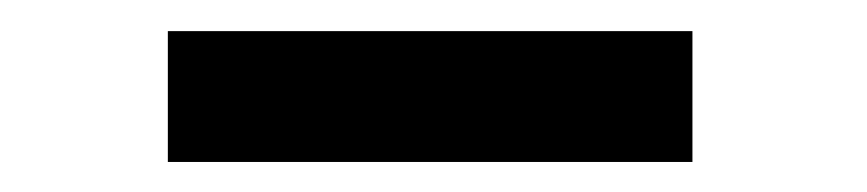

<svg xmlns="http://www.w3.org/2000/svg" viewBox="-20 -732 560 124"><path d="M427.2 -627.4H88.4V-711.9H427.2Z"/></svg>

Font: Vazir Black
Style: Black
Weight: 900
Designer: Saber Rastikerdar
Foundry: Saber Rastikerdar
Version: Version 30.0.0